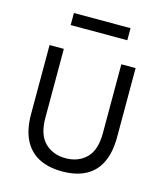

<svg xmlns="http://www.w3.org/2000/svg" viewBox="-105 -754 722 845"><g transform="rotate(15 256.5 -331.5)"><path d="M256 12Q194 12 150 -11Q106 -34 83 -80.5Q60 -127 60 -197V-511H125V-197Q125 -120 162 -84Q199 -48 256 -48Q314 -48 350.5 -84Q387 -120 387 -197V-511H452V-197Q452 -127 429.5 -80.5Q407 -34 363.5 -11Q320 12 256 12ZM127 -675H385V-620H127Z"/></g></svg>

Font: TikTok Sans 24pt Light
Style: Regular
Weight: 300
Version: Version 4.000